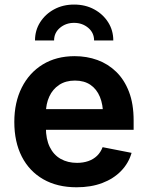

<svg xmlns="http://www.w3.org/2000/svg" viewBox="-20 -794 634 825"><path d="M309.1 10.7Q226.1 10.7 166 -23.7Q106 -58.1 73.7 -121.1Q41.5 -184.1 41.5 -270Q41.5 -354 73.5 -417.7Q105.5 -481.4 163.8 -517.1Q222.2 -552.7 300.8 -552.7Q353 -552.7 398.7 -536.1Q444.3 -519.5 479.2 -485.6Q514.2 -451.7 534.2 -399.7Q554.2 -347.7 554.2 -276.4V-236.3H101.6V-325.2H486.8L422.9 -300.3Q422.9 -344.7 409.2 -377.9Q395.5 -411.1 368.7 -429.4Q341.8 -447.8 301.8 -447.8Q262.2 -447.8 234.1 -429.2Q206.1 -410.6 191.7 -378.9Q177.2 -347.2 177.2 -308.1V-245.6Q177.2 -196.3 193.8 -162.4Q210.4 -128.4 240.7 -111.3Q271 -94.2 311 -94.2Q337.4 -94.2 359.4 -101.8Q381.3 -109.4 397 -124.5Q412.6 -139.6 420.9 -161.6L545.4 -137.2Q532.7 -92.8 500.2 -59.3Q467.8 -25.9 419.4 -7.6Q371.1 10.7 309.1 10.7ZM298.3 -774.4Q346.7 -774.4 384.5 -753.9Q422.4 -733.4 444.6 -698.5Q466.8 -663.6 466.8 -620.1H384.3Q384.3 -653.3 358.9 -674.6Q333.5 -695.8 298.3 -695.8Q263.2 -695.8 237.8 -674.6Q212.4 -653.3 212.4 -620.1H130.4Q130.4 -663.6 152.6 -698.5Q174.8 -733.4 212.6 -753.9Q250.5 -774.4 298.3 -774.4Z"/></svg>

Font: Inter
Style: 650
Weight: 650
Designer: Rasmus Andersson
Foundry: rsms
Version: Version 4.001;git-66647c0bb